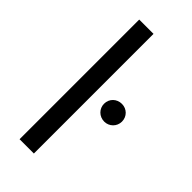

<svg xmlns="http://www.w3.org/2000/svg" viewBox="-233 -777 826 826"><g transform="rotate(45 180.0 -364.0)"><path d="M166 -728H79V0H166ZM228 -365C228 -335 252 -311 283 -311C313 -311 337 -335 337 -365C337 -396 313 -419 283 -419C252 -419 228 -396 228 -365Z"/></g></svg>

Font: Wafeq
Style: Regular
Weight: 400
Designer: Rasmus Andersson & Azza Alameddine
Foundry: Google & TypeTogether
Version: Version 3.000;FEAKit 1.0